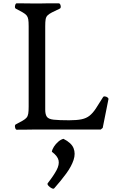

<svg xmlns="http://www.w3.org/2000/svg" viewBox="-20 -781 695 1159"><path d="M181 1Q166 1 147.5 1.5Q129 2 81 2Q74 2 71 -12Q68 -26 75 -30Q102 -44 117.5 -53Q133 -62 140.5 -71Q148 -80 150.5 -95Q153 -110 153 -137V-623Q153 -650 150.5 -664.5Q148 -679 140.5 -688Q133 -697 117.5 -706Q102 -715 75 -729Q68 -733 71 -747Q74 -761 81 -761Q129 -761 147.5 -760.5Q166 -760 181 -760H222Q233 -760 245 -760.5Q257 -761 277.5 -761Q298 -761 334 -761Q343 -761 346 -747Q349 -733 341 -729Q311 -715 293.5 -706Q276 -697 267 -688Q258 -679 255.5 -664.5Q253 -650 253 -623V-119Q253 -90 263 -76Q273 -62 304 -58.5Q335 -55 398 -55Q444 -55 472.5 -61Q501 -67 520.5 -82.5Q540 -98 558 -125Q576 -152 601 -193Q604 -200 613.5 -199Q623 -198 630 -192Q637 -186 634 -179L600 -9L588 1ZM293 135Q295 121 305.5 104.5Q316 88 331.5 74.5Q347 61 363 57Q411 81 424 113.5Q437 146 424 185Q411 224 379.5 267Q348 310 308 355Q304 361 292.5 355.5Q281 350 272.5 340.5Q264 331 268 325Q304 279 321.5 246Q339 213 333.5 187Q328 161 293 135Z"/></svg>

Font: Anvers
Style: Regular
Weight: 400
Designer: Ishtar van Looy
Version: Version 1.000